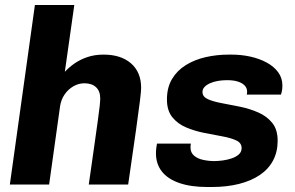

<svg xmlns="http://www.w3.org/2000/svg" viewBox="-20 -740 1184 770"><path d="M19.5 0 120 -720H278L240 -452Q256.5 -470 278.8 -485.5Q301 -501 330.2 -511Q359.5 -521 395.5 -521Q465 -521 505.5 -485.8Q546 -450.5 546 -387.5Q546 -374.5 541.2 -335.5Q536.5 -296.5 525.2 -216.5Q514 -136.5 494 0H336Q349 -90.5 357.8 -152.8Q366.5 -215 372 -254.2Q377.5 -293.5 379.8 -314.8Q382 -336 382 -345Q382 -374.5 365.2 -390.2Q348.5 -406 318.5 -406Q295 -406 274 -393.8Q253 -381.5 239 -361Q225 -340.5 221 -314.5L177 0Z M812 10Q745.5 10 699.2 -6Q653 -22 629.2 -52.2Q605.5 -82.5 605.5 -124.5Q605.5 -136 606.8 -146.5Q608 -157 609.5 -164H745.5Q744.5 -158.5 744.2 -155.5Q744 -152.5 744 -148.5Q744 -128 758.2 -115.8Q772.5 -103.5 794.8 -98.8Q817 -94 839.5 -94Q854.5 -94 873.2 -96.5Q892 -99 909 -104.8Q926 -110.5 937.5 -120.5Q949 -130.5 949 -146Q949 -167 927.2 -177Q905.5 -187 871.5 -193.2Q837.5 -199.5 799.2 -207Q761 -214.5 727 -228.8Q693 -243 671.2 -269.8Q649.5 -296.5 649.5 -341Q649.5 -389 669.8 -423Q690 -457 725 -478.8Q760 -500.5 804.5 -510.8Q849 -521 897.5 -521H908.5Q948 -521 984.8 -512.8Q1021.5 -504.5 1050.2 -488.8Q1079 -473 1095.8 -450Q1112.5 -427 1112.5 -397.5Q1112.5 -385 1110.8 -376Q1109 -367 1106.5 -360.5H969.5Q970.5 -363.5 970.8 -367Q971 -370.5 971 -372.5Q971 -386.5 961.5 -396.8Q952 -407 934.2 -412.8Q916.5 -418.5 890.5 -418.5Q871.5 -418.5 854 -415.5Q836.5 -412.5 822.5 -406.2Q808.5 -400 800.2 -391.2Q792 -382.5 792 -371Q792 -352 813.8 -342.2Q835.5 -332.5 869.8 -326.2Q904 -320 942.8 -312Q981.5 -304 1015.8 -289Q1050 -274 1071.8 -247.2Q1093.5 -220.5 1093.5 -175.5Q1093.5 -131 1075.2 -96.5Q1057 -62 1022.5 -38.5Q988 -15 939 -2.5Q890 10 828.5 10Z"/></svg>

Font: Chivo Medium
Style: Italic
Weight: 500
Italic angle: -8.05°
Designer: Hector Gatti
Foundry: Omnibus-Type
Version: Version 2.002